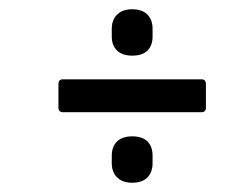

<svg xmlns="http://www.w3.org/2000/svg" viewBox="-20 -507 529 414"><path d="M265 -387Q244 -387 232.5 -398Q221 -409 221 -428V-445Q221 -464 232.5 -475.5Q244 -487 265 -487Q287 -487 298 -475.5Q309 -464 309 -445V-428Q309 -409 298 -398Q287 -387 265 -387ZM116 -265Q106 -265 106 -275V-326Q106 -336 116 -336H414Q424 -336 424 -326V-275Q424 -265 414 -265ZM265 -113Q244 -113 232.5 -124.5Q221 -136 221 -155V-171Q221 -191 232.5 -202Q244 -213 265 -213Q287 -213 298 -202Q309 -191 309 -171V-155Q309 -136 298 -124.5Q287 -113 265 -113Z"/></svg>

Font: Sofia Sans Condensed Medium
Style: Italic
Weight: 500
Italic angle: -9°
Designer: Botio Nikoltchev, Ani Petrova
Foundry: lettersoup
Version: Version 4.101; ttfautohint (v1.8.4.7-5d5b)